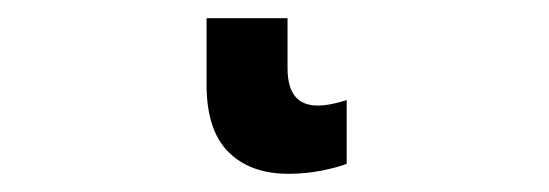

<svg xmlns="http://www.w3.org/2000/svg" viewBox="-20 38 603 211"><path d="M297 229Q255 229 231 205Q207 181 207 131V58H296V113Q296 154 329 154Q337 154 346 152Q355 150 361 148V218Q351 222 333.5 225.5Q316 229 297 229Z"/></svg>

Font: Noto Sans Mono SemiCondensed SemiBold
Style: Regular
Weight: 600
Width: 4
Designer: Monotype Design Team
Foundry: Monotype Imaging Inc.
Version: Version 2.014; ttfautohint (v1.8.4.7-5d5b)